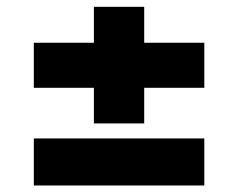

<svg xmlns="http://www.w3.org/2000/svg" viewBox="-20 -577 711 574"><path d="M81.1 -22.5H590.8V-163.1H81.1ZM81.1 -314.5H260.7V-208H411.1V-314.5H590.8V-449.2H411.1V-556.6H260.7V-449.2H81.1Z"/></svg>

Font: Pretendard Black
Style: Regular
Weight: 900
Designer: Base glyphs from Inter by Rasmus Andersson; Hangeul glyphs from Noto Sans CJK(Source Han Sans) by Jang Soo-young and Kan
Foundry: Kil Hyung-jin
Version: Version 1.309;Glyphs 3.2 (3225)